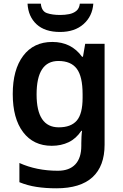

<svg xmlns="http://www.w3.org/2000/svg" viewBox="-20 -779 666 1039"><path d="M263 -552Q366 -552 424 -472H429L441 -542H546V4Q546 120 480.5 180Q415 240 285 240Q227 240 178 232.5Q129 225 85 207V103Q178 145 293 145Q355 145 387.5 110.5Q420 76 420 10V-4Q420 -19 421 -39Q422 -59 424 -71H420Q392 -29 351.5 -9.5Q311 10 260 10Q161 10 105 -64Q49 -138 49 -270Q49 -402 105.5 -477Q162 -552 263 -552ZM296 -449Q178 -449 178 -268Q178 -90 298 -90Q364 -90 395.5 -126.5Q427 -163 427 -250V-269Q427 -365 395.5 -407Q364 -449 296 -449ZM485 -759Q480 -691 432 -648.5Q384 -606 305 -606Q223 -606 178 -647.5Q133 -689 129 -759H201Q205 -718 234 -708Q263 -698 306 -698Q331 -698 354 -702.5Q377 -707 393 -720Q409 -733 412 -759Z"/></svg>

Font: Noto Sans Gujarati SemiBold
Style: Regular
Weight: 600
Designer: Jelle Bosma - Monotype Design Team, Universal Thirst
Foundry: Monotype Imaging Inc.
Version: Version 2.106; ttfautohint (v1.8.4.7-5d5b)